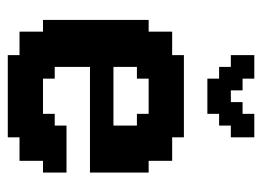

<svg xmlns="http://www.w3.org/2000/svg" viewBox="-108 -550 658 481"><g transform="rotate(90 220.5 -309.0)"><path d="M176.5 -529.4H147.1V-558.8H117.6V-617.6H176.5V-588.2H205.9V-558.8H235.3V-588.2H264.7V-617.6H323.5V-558.8H294.1V-529.4H264.7V-500H176.5ZM147.1 -264.7H294.1V-323.5H264.7V-352.9H176.5V-323.5H147.1ZM147.1 -117.6H176.5V-88.2H264.7V-117.6H294.1V-147.1H411.8V-88.2H382.4V-29.4H323.5V0H117.6V-29.4H58.8V-88.2H29.4V-352.9H58.8V-411.8H117.6V-441.2H323.5V-411.8H382.4V-352.9H411.8V-205.9H147.1Z"/></g></svg>

Font: Jersey 20
Style: Regular
Weight: 400
Designer: Sarah Cadigan-Fried
Version: Version 1.000; ttfautohint (v1.8.4.7-5d5b)